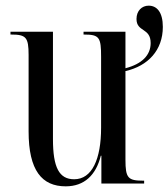

<svg xmlns="http://www.w3.org/2000/svg" viewBox="-20 -648 595 678"><path d="M212 10C278 10 319 -30 336 -98H338V0H489V-10H486C432 -10 423 -19 423 -84V-397C503 -415 555 -471 555 -553C555 -605 534 -628 505 -628C481 -628 462 -610 462 -581C462 -534 512 -551 512 -496C512 -453 481 -422 423 -407V-536H275V-526H277C331 -526 337 -516 337 -447V-197C337 -86 305 -15 242 -15C189 -15 167 -56 167 -157V-536H17V-526H20C72 -526 81 -516 81 -454V-184C81 -46 128 10 212 10Z"/></svg>

Font: Noto Serif Display ExtraCondensed
Style: Regular
Weight: 400
Width: 2
Designer: Monotype Design Team
Foundry: Monotype Imaging Inc.
Version: Version 2.009